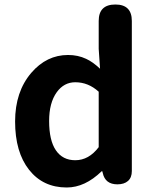

<svg xmlns="http://www.w3.org/2000/svg" viewBox="-20 -818 684 852"><path d="M276 14Q171 14 109 -64.5Q47 -143 47 -279Q47 -411 119 -495Q187 -574 282 -574Q326 -574 362 -557Q391 -544 424 -513L418 -601V-725Q418 -798 492 -798Q565 -798 565 -725V-399V-59Q565 -30 548 -15Q531 0 501 0Q447 0 436 -50L434 -58H431Q357 14 276 14ZM314 -107Q374 -107 418 -165V-288V-411Q372 -453 314 -453Q264 -453 232 -409Q198 -362 198 -281Q198 -195 228 -151Q258 -107 314 -107Z"/></svg>

Font: GenSenRounded TW B
Style: Regular
Weight: 700
Version: Version 1.501;PS 1;hotconv 16.6.51;makeotf.lib2.5.65220